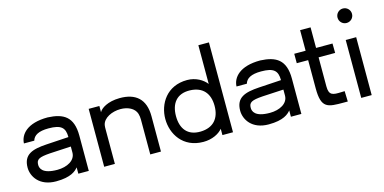

<svg xmlns="http://www.w3.org/2000/svg" viewBox="-75 -1191 3225 1614"><g transform="rotate(-15 1537.5 -384.0)"><path d="M251 14C381 14 425 -28 447 -55V0H538V-307C538 -472 456 -518 320 -524C140 -524 74 -441 71 -364H161C174 -408 216 -433 303 -433C412 -433 446 -402 446 -319L251 -307C129 -299 48 -275 48 -159C48 -83 105 14 251 14ZM286 -77C154 -77 140 -131 140 -159C140 -207 165 -220 261 -227C279 -228 376 -234 445 -237V-185C445 -116 371 -77 286 -77Z M765 0V-302C765 -313 765 -326 767 -337C778 -397 855 -433 929 -433C993 -433 1050 -406 1066 -355C1071 -338 1073 -321 1073 -304V0H1166V-308C1166 -456 1086 -525 946 -524C841 -523 781 -481 765 -450V-504H672V0Z M1533 14C1609 14 1670 -17 1701 -55V0H1793V-782H1701V-445C1670 -486 1609 -524 1533 -524C1355 -524 1272 -385 1272 -255C1272 -124 1355 14 1533 14ZM1533 -76C1419 -73 1365 -145 1365 -255C1365 -364 1419 -437 1533 -434C1645 -431 1701 -363 1701 -255C1701 -147 1645 -79 1533 -76Z M2101 14C2231 14 2275 -28 2297 -55V0H2388V-307C2388 -472 2306 -518 2170 -524C1990 -524 1924 -441 1921 -364H2011C2024 -408 2066 -433 2153 -433C2262 -433 2296 -402 2296 -319L2101 -307C1979 -299 1898 -275 1898 -159C1898 -83 1955 14 2101 14ZM2136 -77C2004 -77 1990 -131 1990 -159C1990 -207 2015 -220 2111 -227C2129 -228 2226 -234 2295 -237V-185C2295 -116 2221 -77 2136 -77Z M2760 -90C2687 -87 2651 -89 2651 -169V-422H2795L2794 -504H2651V-683H2560V-504H2461V-422H2560V-176C2560 0 2619 0 2756 0H2792L2789 -91Z M2954 -640C2989 -640 3017 -668 3017 -703C3017 -738 2989 -766 2954 -766C2919 -766 2891 -738 2891 -703C2891 -668 2919 -640 2954 -640ZM3000 0V-504H2909V0Z"/></g></svg>

Font: Hibana SubMedium
Style: Regular
Weight: 500
Width: 6
Designer: pygmalion
Foundry: ybstudio
Version: Version 0.930;hotconv 1.0.109;makeotfexe 2.5.65596